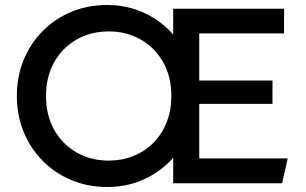

<svg xmlns="http://www.w3.org/2000/svg" viewBox="-20 -735 1228 770"><path d="M410.2 15Q332.4 15 266.3 -12.8Q200.2 -40.5 151.2 -90Q102.1 -139.5 74.8 -206Q47.6 -272.5 47.6 -350Q47.6 -428 74.8 -494.5Q102.1 -561 151.2 -610.5Q200.2 -660 266.3 -687.5Q332.4 -715 410.2 -715Q470.6 -715 524.2 -696.8Q577.9 -678.6 621.9 -645.5Q665.9 -612.4 697.2 -567.4L674.6 -539.5V-700H1119.2V-601H779.1V-411.9H1072.8V-318.5H779.1V-99.8H1133.8L1111.3 0H674.6V-159.5L697.2 -131.2Q650.6 -64.6 575.8 -24.8Q501 15 410.2 15ZM415.8 -90.9Q468.9 -90.9 514.6 -109.2Q560.3 -127.6 594.5 -161.7Q628.7 -195.8 647.9 -243.6Q667.1 -291.4 667.1 -350Q667.1 -428.4 633.7 -486.6Q600.4 -544.9 543.4 -577Q486.5 -609.1 415.8 -609.1Q362.8 -609.1 317 -590.8Q271.3 -572.4 237.1 -538.3Q202.9 -504.2 183.8 -456.6Q164.6 -408.9 164.6 -350Q164.6 -271.6 197.9 -213.4Q231.2 -155.1 288.2 -123Q345.1 -90.9 415.8 -90.9Z"/></svg>

Font: Geologica-Sharp
Style: Regular
Weight: 100
Designer: Sindre Bremnes, Frode Helland
Foundry: Monokrom Skriftforlag AS
Version: Version 1.010;gftools[0.9.28]